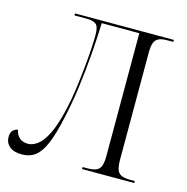

<svg xmlns="http://www.w3.org/2000/svg" viewBox="-106 -815 899 923"><g transform="rotate(15 343.5 -353.5)"><path d="M82 7Q42 7 21 -11Q0 -29 0 -58Q0 -79 10 -90Q20 -101 35 -103Q38 -82 53.5 -66Q69 -50 99 -50Q121 -50 145.5 -68Q170 -86 193 -132Q216 -178 235 -262Q246 -309 253.5 -364Q261 -419 266.5 -473Q272 -527 274.5 -571Q277 -615 277 -639Q277 -682 261.5 -693Q246 -704 217 -704H155V-714H647V-704H614Q577 -704 561.5 -687.5Q546 -671 546 -626V-89Q546 -43 561 -26.5Q576 -10 616 -10H641V0H381V-10H406Q447 -10 462.5 -26.5Q478 -43 478 -89V-702H291Q289 -633 282.5 -548Q276 -463 264.5 -377Q253 -291 236 -217Q218 -133 197.5 -84Q177 -35 149.5 -14Q122 7 82 7Z"/></g></svg>

Font: Noto Serif Display Light
Style: Regular
Weight: 300
Designer: Monotype Design Team
Foundry: Monotype Imaging Inc.
Version: Version 2.009